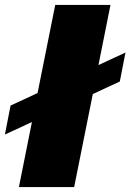

<svg xmlns="http://www.w3.org/2000/svg" viewBox="-23 -762 531 782"><path d="M488 -548 465 -430 355 -379 279 0H54L107 -265L-3 -214L20 -332L130 -383L202 -742H427L378 -497Z"/></svg>

Font: Gontserrat Black
Style: Italic
Weight: 900
Italic angle: -11.3°
Designer: Julieta Ulanovsky
Foundry: Julieta Ulanovsky
Version: Version 6.001